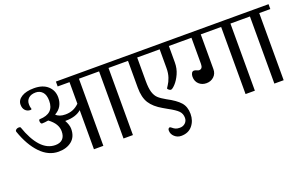

<svg xmlns="http://www.w3.org/2000/svg" viewBox="-92 -1071 2576 1629"><g transform="rotate(-20 1196.5 -257.0)"><path d="M580 -353Q530 -309 438 -309H433Q458 -265 458 -229Q458 -158 412 -120.5Q366 -83 293 -83Q202 -83 129.5 -158.5Q57 -234 12 -364Q11 -366 11 -369Q11 -379 21 -385.5Q31 -392 43 -392Q56 -392 59 -387Q99 -270 156 -207.5Q213 -145 286 -145Q329 -145 352 -168.5Q375 -192 375 -237Q375 -271 357 -301.5Q339 -332 299 -362Q265 -356 241 -356Q235 -356 231 -364Q227 -372 227 -382Q227 -397 236 -397Q300 -399 332 -428.5Q364 -458 364 -517Q364 -570 340 -596Q316 -622 279 -622Q238 -622 215 -601.5Q192 -581 192 -548Q192 -527 195.5 -517Q199 -507 199 -504Q199 -497 188 -497Q160 -497 142 -516Q124 -535 124 -568Q124 -609 165 -635Q206 -661 278 -661Q357 -661 401.5 -621Q446 -581 446 -518Q446 -476 427.5 -443Q409 -410 371 -389Q399 -360 455 -360Q491 -360 521.5 -372Q552 -384 580 -411V-606H473V-650H1032V-606H932V0H847V-606H665V0H580Z M1231 68Q1231 56 1236.5 50.5Q1242 45 1248 45Q1253 45 1264.5 55Q1276 65 1290 71.5Q1304 78 1328 78Q1358 78 1377.5 59.5Q1397 41 1397 13Q1397 -24 1373.5 -48.5Q1350 -73 1285 -108L1247 -130Q1175 -171 1141.5 -223Q1108 -275 1108 -364V-606H1007V-650H1578V-606H1477V-458Q1477 -402 1455.5 -355Q1434 -308 1407 -279.5Q1380 -251 1367 -251Q1359 -251 1349 -259Q1339 -267 1339 -273Q1339 -275 1354 -296.5Q1369 -318 1381.5 -354Q1394 -390 1394 -437V-606H1191V-393Q1191 -329 1202.5 -292Q1214 -255 1236.5 -234Q1259 -213 1302 -189Q1382 -147 1417.5 -107Q1453 -67 1453 -2Q1453 60 1417 103.5Q1381 147 1316 147Q1282 147 1256.5 124Q1231 101 1231 68Z M2133 -650V-606H2033V0H1949V-606H1765V-292Q1765 -251 1737.5 -225.5Q1710 -200 1670 -200Q1630 -200 1603 -225Q1576 -250 1576 -292Q1576 -310 1583.5 -323.5Q1591 -337 1605 -337Q1616 -337 1628.5 -331Q1641 -325 1648 -325Q1665 -325 1673 -336.5Q1681 -348 1681 -370V-606H1552V-650Z M2209 0V-606H2108V-650H2393V-606H2293V0Z"/></g></svg>

Font: Kurale
Style: Regular
Weight: 400
Designer: Eduardo Rodriguez Tunni
Foundry: Eduardo Rodriguez Tunni
Version: Version 2.000